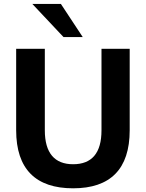

<svg xmlns="http://www.w3.org/2000/svg" viewBox="-20 -974 763 1004"><path d="M362.3 10.7C556.6 10.7 658.2 -89.4 658.2 -293V-718.8H510.7V-292.5C510.7 -173.8 460.4 -115.2 362.3 -115.2C265.6 -115.2 214.4 -173.8 214.4 -292.5V-718.8H64.5V-293C64.5 -89.4 167.5 10.7 362.3 10.7ZM412.6 -780.3 298.3 -953.6H148.9L312 -780.3Z"/></svg>

Font: Winston
Style: Bold
Weight: 700
Designer: Vernon Adams, Kim Jin-seong, David Berlow, Cristiano Sobral
Foundry: The Winston Project Authors
Version: Version 3.004